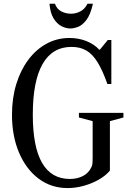

<svg xmlns="http://www.w3.org/2000/svg" viewBox="-20 -970 684 1001"><path d="M332.5 10.5Q247 10.5 181.8 -38.2Q116.5 -87 79.5 -173.5Q42.5 -260 42.5 -372Q42.5 -458.5 64.8 -531.2Q87 -604 127.5 -658.2Q168 -712.5 222.8 -742.2Q277.5 -772 342.5 -772Q389.5 -772 430 -756Q470.5 -740 497.5 -711H500.5L542 -761.5H560.5V-532H540Q514.5 -604 488.2 -646.2Q462 -688.5 429.5 -707Q397 -725.5 353 -725.5Q253 -725.5 202 -636.2Q151 -547 151 -372.5Q151 -37 344.5 -37Q382.5 -37 412.2 -52.2Q442 -67.5 456 -97.5Q460 -104.5 461.5 -114.2Q463 -124 463 -149V-338.5L391.5 -357.5V-381.5H623.5V-357.5L553 -338.5V-80.5Q531 -54 495 -33.5Q459 -13 416.5 -1.2Q374 10.5 332.5 10.5ZM347 -821.5Q324 -821.5 300.2 -833.8Q276.5 -846 259.2 -874.2Q242 -902.5 238 -950.5H266.5Q276 -923 299.2 -910.8Q322.5 -898.5 350.5 -898.5Q376 -898.5 399.2 -910.8Q422.5 -923 436 -950.5H464.5Q451.5 -893 430.2 -865.5Q409 -838 386.5 -829.8Q364 -821.5 347 -821.5Z"/></svg>

Font: Libre Caslon Condensed
Style: Regular
Weight: 400
Designer: Pablo Impallari, Rodrigo Fuenzalida, Katja Schimmel, Ertekin Erdin
Foundry: Pablo Impallari, Rodrigo Fuenzalida
Version: Version 2.000; ttfautohint (v1.8.4.7-5d5b);gftools[0.9.33]